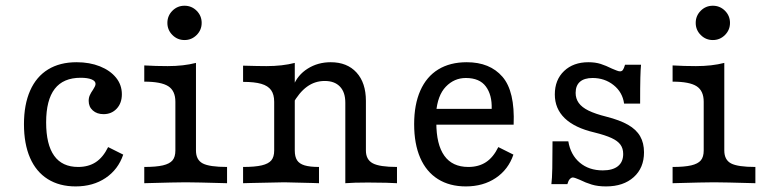

<svg xmlns="http://www.w3.org/2000/svg" viewBox="-20 -646 2708 677"><path d="M64.5 -208.1Q64.5 -277.4 86.3 -326.6Q108.1 -375.8 149.6 -401.2Q191.1 -426.6 250 -426.6Q296 -426.6 332.3 -412.1Q368.5 -397.6 389.1 -372.2Q409.7 -346.8 409.7 -313.7Q409.7 -282.3 391.5 -262.9Q373.4 -243.5 345.2 -243.5Q321.8 -243.5 307.3 -256.5Q292.7 -269.4 292.7 -290.3Q292.7 -301.6 296.8 -310.5Q300.8 -319.4 308.1 -329.8Q311.3 -334.7 314.1 -340.3Q316.9 -346 316.9 -350Q316.9 -360.5 302.8 -366.1Q288.7 -371.8 264.5 -371.8Q203.2 -371.8 173 -332.7Q142.7 -293.5 142.7 -214.5Q142.7 -136.3 171 -96.8Q199.2 -57.3 255.6 -57.3Q291.9 -57.3 317.7 -74.2Q343.5 -91.1 361.3 -127.4L414.5 -100.8Q396.8 -48.4 352.4 -18.5Q308.1 11.3 246.8 11.3Q189.5 11.3 148.4 -14.5Q107.3 -40.3 85.9 -89.5Q64.5 -138.7 64.5 -208.1Z M598.4 -115.3V-287.1Q598.4 -325.8 573.4 -341.9Q548.4 -358.1 488.7 -358.1V-415.3Q529.8 -412.9 571 -412.9Q627.4 -412.9 671 -424.2V-115.3Q671 -82.3 694.8 -69.8Q718.5 -57.3 780.6 -57.3V0Q667.7 -3.2 634.7 -3.2Q601.6 -3.2 488.7 0V-57.3Q530.6 -57.3 554.4 -62.9Q578.2 -68.5 588.3 -80.6Q598.4 -92.7 598.4 -115.3ZM570.2 -565.3Q570.2 -590.3 587.9 -608.1Q605.6 -625.8 630.6 -625.8Q655.6 -625.8 673.4 -608.1Q691.1 -590.3 691.1 -565.3Q691.1 -540.3 673.4 -522.6Q655.6 -504.8 630.6 -504.8Q605.6 -504.8 587.9 -522.6Q570.2 -540.3 570.2 -565.3Z M946.8 -115.3V-287.1Q946.8 -312.9 935.9 -328.2Q925 -343.5 901.2 -350.4Q877.4 -357.3 837.1 -357.3V-414.5Q891.9 -412.9 919.4 -412.9Q975.8 -412.9 1019.4 -424.2V-115.3Q1019.4 -93.5 1027.4 -81Q1035.5 -68.5 1054 -62.9Q1072.6 -57.3 1104.8 -57.3V0L1081.5 -0.8Q1001.6 -3.2 982.3 -3.2Q963.7 -3.2 866.9 -0.8L837.1 0V-57.3Q879 -57.3 902.8 -62.9Q926.6 -68.5 936.7 -80.6Q946.8 -92.7 946.8 -115.3ZM1125 -360.5Q1090.3 -360.5 1062.5 -340.3Q1034.7 -320.2 1011.3 -278.2L1013.7 -341.9Q1029 -381.5 1064.9 -404Q1100.8 -426.6 1146 -426.6Q1204 -426.6 1237.1 -390.3Q1270.2 -354 1270.2 -290.3V-115.3Q1270.2 -83.1 1294.4 -70.2Q1318.5 -57.3 1379.8 -57.3V0Q1361.3 -0.8 1341.9 -1.6L1277.4 -2.4Q1226.6 -2.4 1197.6 0V-283.9Q1197.6 -321 1178.6 -340.7Q1159.7 -360.5 1125 -360.5Z M1440.3 -208.1Q1440.3 -277.4 1462.1 -326.6Q1483.9 -375.8 1525.4 -401.2Q1566.9 -426.6 1625.8 -426.6Q1707.3 -426.6 1751.6 -375.4Q1796 -324.2 1791.1 -206.5H1488.7L1487.9 -262.1H1713.7Q1715.3 -311.3 1693.1 -341.1Q1671 -371 1622.6 -371Q1581.5 -371 1552 -340.3Q1522.6 -309.7 1517.7 -248.4L1520.2 -245.2Q1518.5 -229 1518.5 -213.7Q1518.5 -136.3 1546.8 -96.8Q1575 -57.3 1631.5 -57.3Q1667.7 -57.3 1693.5 -74.2Q1719.4 -91.1 1737.1 -127.4L1790.3 -100.8Q1772.6 -48.4 1728.2 -18.5Q1683.9 11.3 1622.6 11.3Q1565.3 11.3 1524.2 -14.5Q1483.1 -40.3 1461.7 -89.5Q1440.3 -138.7 1440.3 -208.1Z M2024.2 -12.1Q2016.9 -15.3 2010.1 -17.7Q2003.2 -20.2 2000 -20.2Q1994.4 -20.2 1989.1 -14.5Q1983.9 -8.9 1980.6 3.2H1924.2Q1926.6 -14.5 1927.4 -52.4Q1928.2 -90.3 1928.2 -147.6H1983.9Q1991.9 -100 2024.2 -72.6Q2056.5 -45.2 2105.6 -45.2Q2140.3 -45.2 2158.9 -60.1Q2177.4 -75 2177.4 -103.2Q2177.4 -122.6 2167.7 -135.9Q2158.1 -149.2 2136.3 -159.3Q2114.5 -169.4 2075.8 -179Q2006.5 -195.2 1971.4 -229Q1936.3 -262.9 1936.3 -312.9Q1936.3 -364.5 1969 -395.6Q2001.6 -426.6 2054.8 -426.6Q2079 -426.6 2098 -420.6Q2116.9 -414.5 2137.9 -404Q2146 -400.8 2153.6 -397.6Q2161.3 -394.4 2166.1 -394.4Q2172.6 -394.4 2176.2 -399.2Q2179.8 -404 2183.9 -417.7H2240.3Q2238.7 -403.2 2237.9 -372.2Q2237.1 -341.1 2237.1 -280.6H2180.6Q2175 -321 2143.5 -346Q2112.1 -371 2069.4 -371Q2040.3 -371 2025 -357.7Q2009.7 -344.4 2009.7 -318.5Q2009.7 -298.4 2020.6 -283.1Q2031.5 -267.7 2055.2 -256Q2079 -244.4 2117.7 -234.7Q2165.3 -222.6 2194.4 -206Q2223.4 -189.5 2237.1 -165.7Q2250.8 -141.9 2250.8 -108.9Q2250.8 -54 2214.5 -21.4Q2178.2 11.3 2116.9 11.3Q2087.9 11.3 2066.5 4.8Q2045.2 -1.6 2024.2 -12.1Z M2461.3 -115.3V-287.1Q2461.3 -325.8 2436.3 -341.9Q2411.3 -358.1 2351.6 -358.1V-415.3Q2392.7 -412.9 2433.9 -412.9Q2490.3 -412.9 2533.9 -424.2V-115.3Q2533.9 -82.3 2557.7 -69.8Q2581.5 -57.3 2643.5 -57.3V0Q2530.6 -3.2 2497.6 -3.2Q2464.5 -3.2 2351.6 0V-57.3Q2393.5 -57.3 2417.3 -62.9Q2441.1 -68.5 2451.2 -80.6Q2461.3 -92.7 2461.3 -115.3ZM2433.1 -565.3Q2433.1 -590.3 2450.8 -608.1Q2468.5 -625.8 2493.5 -625.8Q2518.5 -625.8 2536.3 -608.1Q2554 -590.3 2554 -565.3Q2554 -540.3 2536.3 -522.6Q2518.5 -504.8 2493.5 -504.8Q2468.5 -504.8 2450.8 -522.6Q2433.1 -540.3 2433.1 -565.3Z"/></svg>

Font: Playfair Micro SmCond SmLight
Style: Regular
Weight: 360
Width: 4
Designer: Claus Eggers Sørensen
Foundry: Claus Eggers Sørensen
Version: Version 2.100;Glyphs 3.2 (3219)